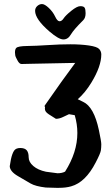

<svg xmlns="http://www.w3.org/2000/svg" viewBox="-20 -881 544 932"><path d="M383.3 -782.2Q337.4 -736.8 323.7 -713.1Q310.1 -689.5 287.6 -689.5Q265.1 -689.5 220.2 -728Q150.9 -787.6 150.4 -828.1Q150.4 -842.3 160.9 -851.8Q171.4 -861.3 184.1 -861.3Q196.8 -861.3 216.8 -842.5Q236.8 -823.7 247.6 -800.8Q258.3 -777.8 269 -777.8Q279.8 -777.8 288.8 -791.7Q297.9 -805.7 325.9 -828.4Q354 -851.1 369.9 -851.1Q385.7 -851.1 390.6 -843.8Q395.5 -836.4 395.5 -816.9Q395.5 -793.5 383.3 -782.2ZM198.7 -360.4Q196.8 -362.3 196.8 -365.7V-368.2Q284.2 -494.1 345.2 -575.7Q153.3 -571.3 126.5 -571.3L85 -570.3H84.5Q73.7 -570.3 64.5 -588.4Q63 -591.3 57.9 -601.3Q52.7 -611.3 52.7 -626.7Q52.7 -642.1 59.1 -648.4Q67.9 -657.2 111.1 -657.7Q154.3 -658.2 212.4 -662.1Q270.5 -666 321.3 -666Q372.1 -666 411.9 -660.2Q451.7 -654.3 461.7 -642.8Q471.7 -631.3 471.7 -616.7Q471.7 -559.1 423.8 -480.5Q393.1 -430.2 357.4 -399.4Q366.7 -394.5 383.3 -386.7Q436 -362.8 460 -249.5Q471.7 -194.8 471.7 -180.4Q471.7 -166 469.7 -151.4Q467.8 -136.7 444.3 -91.8Q395 3.9 325.7 23.4Q300.3 30.8 266.1 30.8H253.9Q229 29.8 202.1 29.3Q152.3 23.4 128.7 9.8Q105 -3.9 66.7 -26.4Q28.3 -48.8 27.3 -74.2L33.2 -108.4Q39.1 -135.3 47.9 -148.9Q56.6 -162.6 78.4 -162.6Q100.1 -162.6 109.6 -151.6Q119.1 -140.6 119.1 -117.7Q119.1 -94.7 141.6 -75.2Q164.1 -55.7 203.1 -47.4L259.3 -40Q280.8 -40 295.9 -47.9Q355.5 -142.1 355.5 -235.4Q355.5 -278.3 342.8 -321.8Q336.9 -323.2 335.4 -323.2H335L314.9 -326.7Q309.1 -324.7 289.1 -314.5Q269 -304.2 251.5 -304.2Q250.5 -305.7 216.8 -326.2Q197.8 -337.9 197.8 -353.5Q197.8 -356.9 198.7 -360.4Z"/></svg>

Font: Drukaatie burti
Style: Demi
Weight: 600
Version: Version 0.14